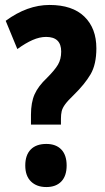

<svg xmlns="http://www.w3.org/2000/svg" viewBox="-20 -744 424 775"><path d="M105 -281Q105 -330 119.5 -363Q134 -396 170 -430Q201 -461 214 -483Q227 -505 227 -536Q227 -595 166 -595Q140 -595 111.5 -582.5Q83 -570 50 -546L3 -660Q90 -724 180 -724Q272 -724 320.5 -677Q369 -630 369 -549Q369 -484 345.5 -444Q322 -404 278 -361Q254 -338 243 -323Q232 -308 229 -295Q226 -282 226 -265V-241H105ZM82 -76Q82 -118 104 -140.5Q126 -163 167 -163Q206 -163 227.5 -140.5Q249 -118 249 -76Q249 -34 227.5 -11.5Q206 11 167 11Q128 11 105 -11.5Q82 -34 82 -76Z"/></svg>

Font: Noto Sans Lao Looped UI ExCd ExBd
Style: Regular
Weight: 800
Width: 2
Designer: Mark Frömberg, Ben Mitchell
Foundry: The Fontpad Ltd
Version: Version 1.001